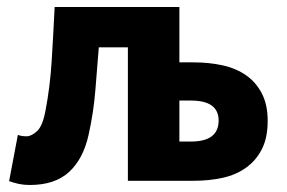

<svg xmlns="http://www.w3.org/2000/svg" viewBox="-20 -516 820 548"><path d="M65 12Q48 12 34 9Q20 6 6 1L31 -131Q36 -129 42 -128Q48 -127 56 -127Q70 -127 86 -142Q102 -157 110 -201Q123 -269 127.5 -342Q132 -415 136 -496H492V-338H532Q577 -338 615.5 -329.5Q654 -321 682.5 -301Q711 -281 727.5 -249Q744 -217 744 -171Q744 -123 727.5 -90.5Q711 -58 682.5 -37.5Q654 -17 615.5 -8.5Q577 0 532 0H345V-381H262Q257 -318 252 -256.5Q247 -195 233 -132Q218 -63 177.5 -25.5Q137 12 65 12ZM492 -112H525Q604 -112 604 -172Q604 -229 525 -229H492Z"/></svg>

Font: Font
Style: ¶
Weight: 700
Designer: Paul D. Hunt
Foundry: Adobe Systems Incorporated
Version: Version 3.000